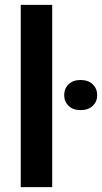

<svg xmlns="http://www.w3.org/2000/svg" viewBox="-20 -770 420 790"><path d="M194.8 -750V0H65.4V-750ZM244.1 -378.4Q244.1 -405.3 262.2 -423.1Q280.3 -440.9 311.5 -440.9Q343.3 -440.9 361.6 -423.1Q379.9 -405.3 379.9 -378.4Q379.9 -352.1 361.6 -334.5Q343.3 -316.9 311.5 -316.9Q280.3 -316.9 262.2 -334.5Q244.1 -352.1 244.1 -378.4Z"/></svg>

Font: Vazirmatn RD SemiBold
Style: Regular
Weight: 600
Designer: Saber Rastikerdar
Foundry: Saber Rastikerdar
Version: Version 32.102